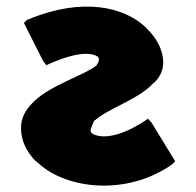

<svg xmlns="http://www.w3.org/2000/svg" viewBox="-20 -556 606 594"><path d="M448 -293 456 -300H457C475 -318 485 -338 485 -363C485 -397 468 -434 436 -466L429 -473C365 -533 237 -567 65 -495H64L54 -485L114 -366L124 -354L127 -356C220 -398 263 -393 282 -381C284 -379 286 -376 286 -373C286 -366 284 -362 278 -353C242 -324 140 -294 87 -244L80 -237C59 -216 45 -191 45 -160C45 -121 62 -86 91 -57H92L100 -50C185 28 370 52 512 -47L522 -57L448 -178L437 -189L434 -186C345 -126 289 -128 265 -143C263 -145 260 -149 260 -153C260 -155 271 -187 274 -184C313 -219 402 -247 448 -292Z"/></svg>

Font: Hussar Woodtype
Style: Ultra
Weight: 900
Foundry: Cannot Into Space Fonts
Version: Version 1.07